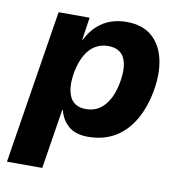

<svg xmlns="http://www.w3.org/2000/svg" viewBox="-79 -588 799 841"><g transform="rotate(10 321.0 -167.0)"><path d="M7 180 116 -504H254L239 -403H241Q261 -443 288.5 -467.5Q316 -492 348.5 -503Q381 -514 417 -514Q489 -514 531.5 -476.5Q574 -439 587.5 -373.5Q601 -308 584 -225Q568 -149 534.5 -96.5Q501 -44 451.5 -16.5Q402 11 337 11Q281 11 250 -16Q219 -43 209 -85H206L164 180ZM307 -107Q340 -107 364 -122Q388 -137 406 -166.5Q424 -196 433 -241Q448 -315 429 -355.5Q410 -396 356 -396Q326 -396 301 -382Q276 -368 258 -338.5Q240 -309 230 -264Q216 -190 235 -148.5Q254 -107 307 -107Z"/></g></svg>

Font: Nunito Sans 7pt SemiCondensed ExtraBold
Style: Italic
Weight: 800
Width: 4
Italic angle: -9°
Designer: Vernon Adams
Foundry: Vernon Adams
Version: Version 3.101;gftools[0.9.27]